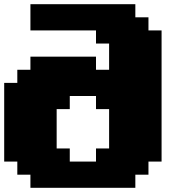

<svg xmlns="http://www.w3.org/2000/svg" viewBox="-20 -895 915 915"><path d="M125 0H625V-62.5H687.5V-125H750V-750H687.5V-812.5H625V-875H125V-750H437.5V-687.5H500V-562.5H437.5V-625H125V-562.5H62.5V-500H0V-125H62.5V-62.5H125ZM437.5 -125H312.5V-187.5H250V-375H312.5V-437.5H437.5V-375H500V-187.5H437.5Z"/></svg>

Font: Faithful 32x
Style: Bold
Weight: 400
Foundry: Faithful Resource Pack
Version: Version 1.0; January 27, 2023